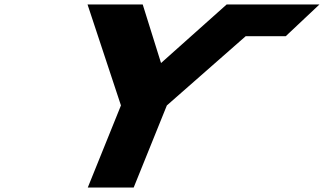

<svg xmlns="http://www.w3.org/2000/svg" viewBox="-20 -845 1459 865"><path d="M374.3 -825 524.9 -370 375.4 0H582.2L731.7 -370L1087 -682H1267.4L1419.3 -825H1249.9H1001.3L705.5 -561L622.9 -825Z"/></svg>

Font: Hussar
Style: BdWideOblFour
Weight: 700
Foundry: Cannot Into Space Fonts
Version: Version 2.00